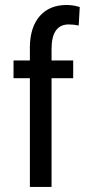

<svg xmlns="http://www.w3.org/2000/svg" viewBox="-20 -742 346 762"><path d="M98.6 0V-2V-431.6H35.2H33.7V-433.6V-500V-502H35.2H98.6V-558.1Q100.1 -635.3 138.2 -678.7Q176.3 -722.2 245.1 -722.2Q270 -722.2 295.4 -714.4L296.4 -713.9V-712.4L292.5 -642.6L292 -640.6L290 -641.1Q272.5 -645 252.9 -645Q184.6 -645 184.6 -547.4V-502H268.6H270.5V-500V-433.6V-431.6H268.6H184.6V-2V0H182.6H100.6Z"/></svg>

Font: MAUL Condensed
Style: Condensed Regular
Weight: 400
Designer: MAUL
Version: Version 1.0; 2020; ttfautohint (v1.8.3)